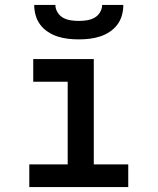

<svg xmlns="http://www.w3.org/2000/svg" viewBox="-20 -760 640 780"><path d="M99 0V-92H255V-428H115V-520H361V-92H501V0ZM300 -600Q278 -600 256.5 -602.5Q235 -605 214.5 -611.5Q194 -618 175.5 -630Q157 -642 144 -659Q131 -676 125 -697Q119 -718 119 -740H205Q205 -724 214 -709.5Q223 -695 237 -687.5Q251 -680 267.5 -677.5Q284 -675 300 -675Q316 -675 332.5 -677.5Q349 -680 363 -687.5Q377 -695 386 -709.5Q395 -724 395 -740H481Q481 -718 475 -697Q469 -676 456 -659Q443 -642 424.5 -630Q406 -618 385.5 -611.5Q365 -605 343.5 -602.5Q322 -600 300 -600Z"/></svg>

Font: Iosevka SS04 Semibold Extended
Style: Regular
Weight: 600
Width: 7
Monospace: yes
Designer: Belleve Invis
Foundry: Belleve Invis
Version: Version 19.0.0; ttfautohint (v1.8.4)